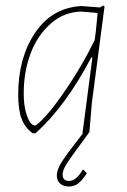

<svg xmlns="http://www.w3.org/2000/svg" viewBox="-20 -479 462 696"><path d="M304 0Q236 92 221.5 115Q207 138 207 154Q207 177 231 177Q256 177 280 136H282L295 149Q278 175 263.5 186Q249 197 230 197Q210 197 198 186.5Q186 176 186 157Q186 137 202.5 110Q219 83 281 4H279L315 -271H311Q218 -94 109 4H98Q71 -16 58.5 -48Q46 -80 46 -137Q46 -268 106.5 -359Q167 -450 273 -457H277L342 -452L354 -459L359 -456L313 -106ZM66 -141Q66 -100 74 -72Q82 -44 90.5 -34Q99 -24 106 -24Q114 -24 145.5 -58Q177 -92 228 -168Q279 -244 323 -333L327 -362L334 -432L275 -437Q212 -436 163.5 -393Q115 -350 90.5 -284Q66 -218 66 -141Z"/></svg>

Font: Alegreya Sans SC Thin
Style: Italic
Weight: 100
Italic angle: -7°
Designer: Juan Pablo del Peral
Foundry: Huerta Tipografica
Version: Version 2.007